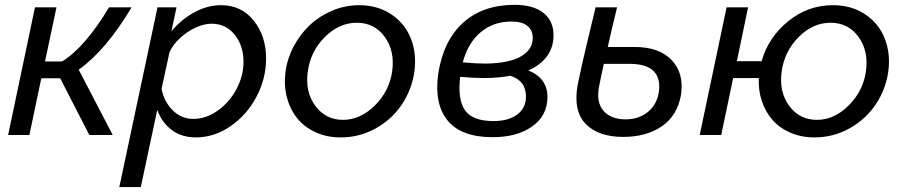

<svg xmlns="http://www.w3.org/2000/svg" viewBox="-20 -552 3695 785"><path d="M13.2 0 123 -522H210.9L164.1 -300.8H233.9Q326.7 -357.4 425.8 -522H518.1Q413.1 -346.2 301.8 -267.1L440.9 0H345.2L226.1 -231.9H148.9L100.1 0Z M624 -522H701.7L680.7 -423.8Q721.7 -473.1 775.1 -502Q828.6 -530.8 883.8 -530.8Q967.3 -530.8 1017.6 -467.5Q1067.9 -404.3 1067.9 -313Q1067.9 -231 1028.6 -156.5Q989.3 -82 922.6 -36.1Q856 9.8 780.8 9.8Q722.2 9.8 681.6 -21Q641.1 -51.8 623 -103L555.7 212.9H467.8ZM975.6 -298.8Q975.6 -365.2 939.5 -410.2Q903.3 -455.1 844.7 -455.1Q815.4 -455.1 780.5 -439.5Q745.6 -423.8 715.8 -396.2Q686 -368.7 672.9 -337.9L640.6 -189Q650.9 -135.7 686.3 -100.8Q721.7 -65.9 770 -65.9Q823.7 -65.9 871.8 -100.8Q919.9 -135.7 947.8 -189.5Q975.6 -243.2 975.6 -298.8Z M1372.6 9.8Q1314.9 9.8 1268.6 -12Q1222.2 -33.7 1193.4 -70.6Q1164.6 -107.4 1152.3 -156.5Q1140.1 -205.6 1147.5 -259.8Q1154.8 -314 1181.4 -363.5Q1208 -413.1 1247.3 -450Q1286.6 -486.8 1339.1 -508.8Q1391.6 -530.8 1448.2 -530.8Q1523.9 -530.8 1579.8 -493.4Q1635.7 -456.1 1659.9 -394.3Q1684.1 -332.5 1674.3 -259.8Q1664.1 -187 1623.8 -126Q1583.5 -64.9 1517.1 -27.6Q1450.7 9.8 1372.6 9.8ZM1382.3 -62Q1453.6 -62 1512.9 -121.1Q1572.3 -180.2 1583.5 -261.2Q1594.7 -343.8 1553 -401.4Q1511.2 -459 1438.5 -459Q1366.7 -459 1308.1 -400.6Q1249.5 -342.3 1238.3 -258.8Q1227.1 -176.3 1269.3 -119.1Q1311.5 -62 1382.3 -62Z M2140.1 -264.2Q2218.3 -231.9 2218.3 -155.8Q2218.3 -78.6 2155 -34.4Q2091.8 9.8 1991.2 8.8Q1865.7 8.3 1810.3 -59.1Q1754.9 -126.5 1771.5 -249Q1792.5 -386.2 1873.5 -459.2Q1954.6 -532.2 2083.5 -532.2Q2160.6 -532.2 2201.9 -499.3Q2243.2 -466.3 2243.2 -407.2Q2243.2 -359.9 2217 -323Q2190.9 -286.1 2140.1 -264.2ZM2070.3 -463.9Q1997.1 -463.9 1945.1 -420.2Q1893.1 -376.5 1872.1 -296.9Q1929.2 -292 1966.3 -292Q2062 -293.5 2110.1 -321.5Q2158.2 -349.6 2158.2 -397Q2158.2 -428.7 2136.2 -446.3Q2114.3 -463.9 2070.3 -463.9ZM1995.1 -57.1Q2056.2 -56.2 2093.3 -82.8Q2130.4 -109.4 2130.4 -157.2Q2130.4 -222.2 2066.4 -242.2Q2015.1 -232.9 1959.5 -232.9Q1918.5 -232.9 1861.3 -237.8Q1850.6 -145 1881.1 -101.3Q1911.6 -57.6 1995.1 -57.1Z M2574.7 -359.9Q2675.3 -359.9 2726.1 -306.4Q2776.9 -252.9 2764.6 -166Q2750 -79.6 2686.3 -35.9Q2622.6 7.8 2527.8 7.8Q2479 7.8 2440.7 -4.9Q2402.3 -17.6 2376 -43.9Q2349.6 -70.3 2340.8 -110.4Q2332 -150.4 2341.8 -205.1Q2349.1 -241.7 2359.1 -285.9Q2369.1 -330.1 2376.7 -361.8Q2384.3 -393.6 2396.5 -444.6Q2408.7 -495.6 2415 -522H2502.9Q2481.4 -434.6 2464.8 -359.9ZM2673.8 -176.8Q2681.6 -231.4 2652.3 -261.2Q2623 -291 2552.7 -291H2448.7Q2440.4 -254.9 2429.7 -200.2Q2416.5 -133.8 2447.5 -98.9Q2478.5 -64 2537.6 -64Q2592.3 -64 2629.4 -94.7Q2666.5 -125.5 2673.8 -176.8Z M3385.7 -530.8Q3461.4 -530.8 3517.3 -493.4Q3573.2 -456.1 3597.4 -394.3Q3621.6 -332.5 3611.8 -259.8Q3601.6 -187 3561 -126Q3520.5 -64.9 3454.1 -27.6Q3387.7 9.8 3309.6 9.8Q3255.9 9.8 3211.4 -9.5Q3167 -28.8 3138.2 -61.8Q3109.4 -94.7 3094.7 -138.9Q3080.1 -183.1 3082.5 -232.9H2977.5L2928.7 0H2840.8L2950.7 -522H3038.6L2992.7 -301.8H3093.8Q3121.6 -399.4 3202.4 -465.1Q3283.2 -530.8 3385.7 -530.8ZM3520.5 -261.2Q3531.7 -343.8 3490 -401.4Q3448.2 -459 3375.5 -459Q3303.7 -459 3245.4 -400.6Q3187 -342.3 3175.8 -258.8Q3164.6 -176.3 3206.8 -119.1Q3249 -62 3319.8 -62Q3391.1 -62 3450.2 -121.1Q3509.3 -180.2 3520.5 -261.2Z"/></svg>

Font: Rawline Medium
Style: Italic
Weight: 500
Italic angle: -12°
Designer: Matt McInerney, Pablo Impallari, Rodrigo Fuenzalida
Foundry: Matt McInerney, Pablo Impallari, Rodrigo Fuenzalida
Version: Version 4.020;PS 004.020;hotconv 1.0.88;makeotf.lib2.5.64775